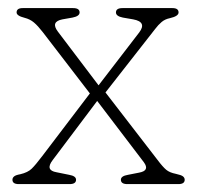

<svg xmlns="http://www.w3.org/2000/svg" viewBox="-20 -466 498 486"><path d="M126.5 -386 229.5 -250 332.5 -384Q352.5 -410.5 317 -417L291 -421.5Q273.5 -425 273.5 -434.5Q273.5 -445.5 290 -445.5H416.5Q432 -445.5 432 -434.5Q432 -425 410 -420Q397.5 -417.5 389 -410.2Q380.5 -403 373 -393L247 -232L378.5 -61.5Q392 -43.5 400.8 -36.2Q409.5 -29 425 -26Q439 -23 443.2 -19.5Q447.5 -16 447.5 -11Q447.5 0 431.5 0H302.5Q286 0 286 -11Q286 -20.5 304 -23.5L332 -29Q360 -34 344 -55.5L226 -210.5L113.5 -61Q93.5 -35 123 -30L155 -23.5Q172.5 -20.5 172.5 -11Q172.5 0 156 0H27.5Q11.5 0 11.5 -11Q11.5 -16 15.8 -19.5Q20 -23 31.5 -25Q50.5 -29.5 60.2 -39Q70 -48.5 87 -71L207.5 -229.5L88 -385Q76 -400.5 66 -409Q56 -417.5 42 -421Q22 -426 22 -434.5Q22 -445.5 37.5 -445.5H165Q181.5 -445.5 181.5 -434.5Q181.5 -425 163.5 -421.5L138 -417Q107.5 -411 126.5 -386Z"/></svg>

Font: Fraunces 72pt SuperSoft Thin
Style: Regular
Weight: 100
Version: Version 1.000;[b76b70a41]